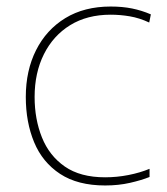

<svg xmlns="http://www.w3.org/2000/svg" viewBox="-20 -558 512 588"><path d="M302 10Q218 10 164 -25.5Q110 -61 84.5 -122.5Q59 -184 59 -261Q59 -342 90.5 -404.5Q122 -467 180 -502.5Q238 -538 319 -538Q355 -538 384.5 -532Q414 -526 442 -514L437 -489Q407 -503 377.5 -508Q348 -513 319 -513Q247 -513 195 -481Q143 -449 114.5 -392Q86 -335 86 -261Q86 -193 108.5 -137Q131 -81 178.5 -48Q226 -15 302 -15Q338 -15 373.5 -22Q409 -29 438 -41V-16Q413 -6 378 2Q343 10 302 10Z"/></svg>

Font: Noto Sans Thin
Style: Regular
Weight: 100
Designer: Monotype Design Team
Foundry: Monotype Imaging Inc.
Version: Version 2.007